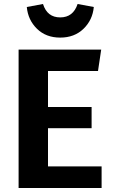

<svg xmlns="http://www.w3.org/2000/svg" viewBox="-20 -940 568 960"><path d="M470 -585H220V-405H438V-299H220V-108H488V0H73V-692H486ZM114 -905 195 -920Q216 -853 281 -853Q346 -853 368 -920L449 -905Q443 -840 397.5 -796Q352 -752 281 -752Q210 -752 165 -796Q120 -840 114 -905Z"/></svg>

Font: FiraSans
Style: Regular
Weight: 600
Designer: Carrois Corporate & Edenspiekermann AG
Foundry: Carrois Corporate GbR & Edenspiekermann AG
Version: Version 3.106;PS 003.106;hotconv 1.0.70;makeotf.lib2.5.58329